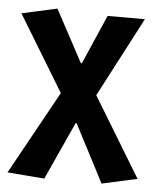

<svg xmlns="http://www.w3.org/2000/svg" viewBox="-51 -552 642 785"><g transform="rotate(5 270.0 -159.5)"><path d="M160 189 8 177 197 -165 8 -476 153 -508 268 -294H272L360 -496H513L342 -169L540 157L395 189L272 -48H268Z"/></g></svg>

Font: hySource Sans Pro
Style: Bold
Weight: 700
Designer: Paul D. Hunt
Foundry: Adobe Systems Incorporated
Version: Version 2.021;PS 2.000;hotconv 1.0.86;makeotf.lib2.5.63406